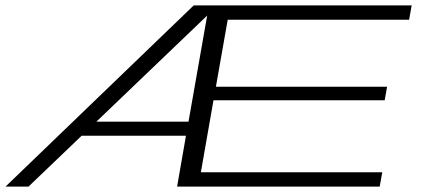

<svg xmlns="http://www.w3.org/2000/svg" viewBox="-20 -695 1597 715"><path d="M0.5 0 701.5 -675H1513L1503.5 -621.5H828L784 -372H1421.5L1412.5 -321.5H775L728 -53.5H1403.5L1394 0H639.5L672.5 -189.5H284L86 0ZM339 -242H682L751.5 -637Z"/></svg>

Font: Anybody UltraExpanded Light
Style: Italic
Weight: 300
Width: 9
Italic angle: -10°
Designer: Tyler Finck
Foundry: Etcetera Type Company
Version: Version 1.010; ttfautohint (v1.8.3) -l 8 -r 50 -G 200 -x 14 